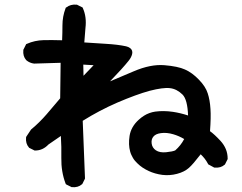

<svg xmlns="http://www.w3.org/2000/svg" viewBox="-20 -770 1040 824"><path d="M285.6 32.2 266.1 22.5 262.7 20.5 261.2 17.1Q242.2 -33.2 243.2 -92.3Q244.1 -140.1 241.2 -186.5L188 -149.9Q163.6 -124 130.9 -124H128.4L126.5 -125L106.9 -134.8L105 -135.7L104 -137.2Q89.4 -153.8 91.8 -179.7L92.3 -182.1L93.3 -184.1L112.8 -213.4L113.8 -214.8L114.7 -215.3Q149.4 -244.1 180.2 -279.8Q210 -314.5 238.3 -348.1L240.2 -500.5L127.4 -497.1H126.5H126Q107.4 -499.5 93.3 -511.2L92.8 -511.7L92.3 -512.2Q77.6 -528.8 80.1 -554.7V-556.6L81.1 -558.1L90.8 -577.6L92.3 -580.6L95.7 -582Q112.3 -589.4 130.1 -593.3Q147.9 -597.2 166.5 -597.7Q199.7 -598.6 246.6 -597.2Q248 -629.9 248 -661.1Q248 -699.2 261.2 -733.9L262.2 -736.8L264.6 -738.3Q283.2 -752.4 308.6 -750H310.5L312 -749L331.5 -739.3L334.5 -737.8L335.9 -734.4Q352.5 -696.8 346.7 -649.4L341.8 -587.9Q387.7 -584.5 433.1 -582Q484.9 -579.1 521 -571.3Q531.7 -568.8 538.6 -563.5Q544.9 -558.6 546.9 -552Q548.8 -545.4 547.1 -538.1Q545.4 -530.8 541.5 -523.4Q537.6 -516.1 531.7 -508.8Q507.3 -478 452.1 -420.9Q504.4 -442.9 553.7 -463.9Q626.5 -495.1 685.5 -490.2Q743.7 -485.4 773.9 -471.7Q789.6 -464.8 804.2 -454.1Q818.8 -443.4 833 -428.7Q862.3 -398.9 871.6 -369.1Q880.9 -340.8 883.3 -302.2Q885.7 -266.6 881.3 -207Q900.4 -193.4 926.3 -165.5Q957 -131.8 957 -89.8V-87.4L956.1 -85.4L946.3 -65.9L945.3 -64L943.8 -63Q927.2 -48.3 901.4 -50.8H899.4L897.5 -51.8L876 -63.5L873.5 -64.9L872.1 -67.9Q866.2 -79.1 858.4 -89.1Q850.6 -99.1 841.3 -107.9Q808.1 -64.9 791 -49.8Q771.5 -32.2 739.7 -23.9Q708.5 -15.6 676.3 -19.5Q644.5 -23.9 618.2 -36.1Q604.5 -42.5 592.3 -50.5Q580.1 -58.6 569.3 -69.3Q564 -74.2 559.1 -80.1Q554.2 -85.9 550.5 -92.3Q546.9 -98.6 543.7 -105.5Q540.5 -112.3 538.6 -119.6Q530.3 -148.9 536.1 -187Q542.5 -226.6 575.7 -256.3Q586.4 -266.1 597.7 -273.2Q608.9 -280.3 621.1 -284.7Q633.3 -289.1 646 -291Q682.6 -295.9 722.2 -290Q754.4 -285.2 787.1 -274.4Q784.7 -342.8 763.2 -364.3Q738.8 -388.2 710 -391.6Q694.8 -393.6 672.9 -390.6Q650.9 -387.7 622.6 -380.4Q593.8 -372.6 559.1 -359.9Q524.4 -347.2 484.4 -330.1Q406.7 -296.4 335 -251.5L344.7 -6.3V-3.9L343.8 -1.5L334 18.1L333 20L331.5 21Q314.9 35.6 289.1 33.2H287.1ZM731.9 -124.5Q755.9 -145.5 770.5 -173.3Q748.5 -186.5 723.6 -193.8Q695.3 -202.1 670.9 -198.7Q647.9 -195.8 638.2 -183.6Q628.4 -171.9 630.9 -153.8Q633.3 -135.7 648.9 -125Q665.5 -113.8 693.4 -116.7Q721.2 -119.6 731.9 -124.5ZM381.8 -490.2 337.4 -492.7 338.4 -444.8Z"/></svg>

Font: NaikaiFont
Style: Bold
Weight: 700
Version: Version 1.89